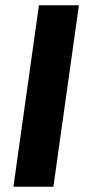

<svg xmlns="http://www.w3.org/2000/svg" viewBox="-20 -710 335 730"><path d="M280 -690 183 0H31L128 -690Z"/></svg>

Font: Exo 2
Style: Bold Italic
Weight: 700
Italic angle: -8°
Designer: Natanael Gama
Foundry: Natanael Gama
Version: Version 2.010